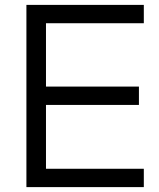

<svg xmlns="http://www.w3.org/2000/svg" viewBox="-20 -765 652 785"><path d="M88 0V-745H568V-670H168V-411H548V-336H168V-75H568V0Z"/></svg>

Font: Kosmopol Plus Jakarta Sans
Style: Regular
Weight: 400
Designer: Gumpita Rahayu
Foundry: Tokotype
Version: Version 2.006